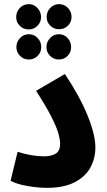

<svg xmlns="http://www.w3.org/2000/svg" viewBox="-20 -900 518 926"><path d="M31 -28 65 -168Q94 -158 129 -152Q164 -146 190 -146Q229 -146 249.5 -159.5Q270 -173 270 -206Q270 -226 261.5 -256.5Q253 -287 228 -336.5Q203 -386 154 -462L293 -543Q365 -435 402.5 -342.5Q440 -250 440 -189Q440 -136 416 -92Q392 -48 340 -21Q288 6 205 6Q180 6 148.5 2.5Q117 -1 85.5 -8.5Q54 -16 31 -28ZM265 -759Q240 -759 222.5 -776Q205 -793 205 -818Q205 -844 222.5 -862Q240 -880 265 -880Q290 -880 307.5 -862Q325 -844 325 -818Q325 -793 307.5 -776Q290 -759 265 -759ZM119 -758Q93 -758 75.5 -775.5Q58 -793 58 -817Q58 -843 75.5 -861.5Q93 -880 119 -880Q143 -880 160.5 -861.5Q178 -843 178 -817Q178 -793 160.5 -775.5Q143 -758 119 -758ZM119 -613Q94 -613 76.5 -630.5Q59 -648 59 -673Q59 -698 76.5 -716.5Q94 -735 119 -735Q144 -735 161.5 -716.5Q179 -698 179 -673Q179 -648 161.5 -630.5Q144 -613 119 -613ZM264 -613Q239 -613 221.5 -630.5Q204 -648 204 -673Q204 -698 221.5 -716.5Q239 -735 264 -735Q289 -735 306 -716.5Q323 -698 323 -673Q323 -648 306 -630.5Q289 -613 264 -613Z"/></svg>

Font: Noto Sans Arabic Cond ExtBd
Style: Regular
Weight: 800
Width: 3
Designer: Monotype Design Team, Nadine Chahine, Nizar Qandah and Khaled Hosny
Foundry: Monotype Imaging Inc.
Version: Version 2.012; ttfautohint (v1.8.4.7-5d5b)